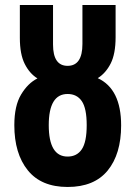

<svg xmlns="http://www.w3.org/2000/svg" viewBox="-20 -734 540 764"><path d="M462 -235Q462 -380 369 -423Q401 -443 420.5 -481.5Q440 -520 440 -586V-714H308V-559Q308 -472 249 -472Q191 -472 191 -557V-714H59V-583Q59 -518 78.5 -479.5Q98 -441 129 -422Q91 -403 64 -358Q37 -313 37 -236Q37 -123 90.5 -56.5Q144 10 249 10Q355 10 408.5 -55.5Q462 -121 462 -235ZM174 -236Q174 -360 249 -360Q286 -360 305.5 -331.5Q325 -303 325 -236Q325 -169 305.5 -140Q286 -111 249 -111Q174 -111 174 -236Z"/></svg>

Font: Noto Sans Mono UI Condensed
Style: Bold
Weight: 700
Width: 3
Designer: Monotype Design team
Foundry: Monotype Imaging Inc.
Version: 1.000